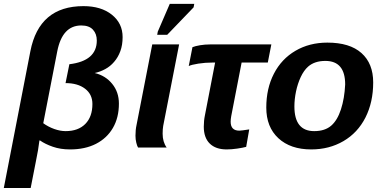

<svg xmlns="http://www.w3.org/2000/svg" viewBox="-41 -756 1965 984"><path d="M386.7 -724.6Q477.1 -724.6 532.2 -680.7Q587.4 -636.7 587.4 -565.9Q587.4 -525.4 575.7 -493.7Q564 -461.9 543.9 -439Q524.4 -416 498.3 -401.9Q472.2 -387.7 444.3 -381.8Q499.5 -368.7 533.9 -326.4Q568.4 -284.2 568.4 -225.1Q568.4 -153.3 537.8 -100.6Q507.3 -47.9 451.2 -19Q395 9.8 317.9 9.8Q269 9.8 229.7 -3.9Q190.4 -17.6 164.1 -36.1H161.1L153.8 14.2Q152.3 23.4 142.8 71.8Q133.3 120.1 116.2 207.5H-21.5L114.7 -493.7Q159.7 -724.6 386.7 -724.6ZM375.5 -625.5Q278.3 -625.5 252.4 -492.7L180.7 -124.5Q206.1 -106 236.8 -95Q267.6 -84 295.4 -84Q359.9 -84 396.2 -120.8Q432.6 -157.7 432.6 -223.1Q432.6 -272.5 395 -301.3Q357.4 -330.1 294.9 -330.1L314.5 -426.8Q455.1 -443.8 455.1 -548.3Q455.1 -582.5 435.3 -604Q415.5 -625.5 375.5 -625.5Z M792.5 -70.8Q792.5 -28.8 813 0H666.5Q661.6 -7.8 657.5 -24.7Q653.3 -41.5 653.3 -60.5Q653.3 -90.8 658.7 -115.2L739.3 -528.3H877L795.4 -110.8Q792.5 -94.2 792.5 -70.8ZM951.2 -718.3 815.9 -577.6H764.6L767.6 -593.8L829.1 -736.3H954.6Z M1050.3 -435.5Q1010.7 -435.5 975.3 -429.9Q939.9 -424.3 926.3 -417.5L945.3 -514.2Q959.5 -520 984.4 -524.2Q1009.3 -528.3 1034.7 -528.3H1349.6L1331.5 -435.5H1197.3L1144 -160.6Q1141.1 -144.5 1141.1 -132.3Q1141.1 -86.4 1185.5 -86.4Q1192.4 -86.4 1203.9 -88.1Q1215.3 -89.8 1236.3 -92.8L1220.7 -3.4Q1203.1 1.5 1174.3 5.6Q1145.5 9.8 1120.6 9.8Q1064.5 9.8 1033.9 -20.3Q1003.4 -50.3 1003.4 -106.9Q1003.4 -137.2 1009.3 -165.5L1061.5 -435.5Z M1871.6 -333.5Q1871.6 -232.4 1832 -153.8Q1792 -75.2 1719 -32.7Q1646 9.8 1554.2 9.8Q1447.8 9.8 1385.7 -47.6Q1323.7 -105 1323.7 -204.6Q1323.7 -302.7 1362.8 -378.4Q1401.9 -454.1 1473.4 -495.8Q1544.9 -537.6 1636.7 -537.6Q1751.5 -537.6 1811.5 -484.1Q1871.6 -430.7 1871.6 -333.5ZM1728 -323.2Q1728 -443.8 1626.5 -443.8Q1571.3 -443.8 1538.1 -414.6Q1516.1 -395 1500.2 -361.1Q1484.4 -327.1 1476.1 -287.4Q1467.8 -247.6 1467.8 -210.4Q1467.8 -84 1569.3 -84Q1624 -84 1656.2 -111.8Q1688 -139.2 1706.3 -195.3Q1724.6 -251.5 1728 -323.2Z"/></svg>

Font: Arimo
Style: Bold Italic
Weight: 700
Italic angle: -12°
Designer: Steve Matteson
Foundry: Monotype Imaging Inc.
Version: Version 1.33